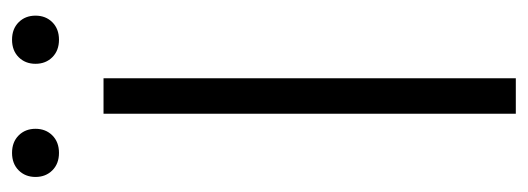

<svg xmlns="http://www.w3.org/2000/svg" viewBox="-299 -578 877 319"><g transform="rotate(-90 139.5 -418.5)"><path d="M169 -685V0H110V-685ZM5 -798Q5 -815 16 -826Q27 -837 45 -837Q63 -837 74 -826Q85 -815 85 -798Q85 -781 74 -770Q63 -759 45 -759Q27 -759 16 -770Q5 -781 5 -798ZM193 -798Q193 -815 204 -826Q215 -837 233 -837Q251 -837 262 -826Q273 -815 273 -798Q273 -781 262 -770Q251 -759 233 -759Q215 -759 204 -770Q193 -781 193 -798Z"/></g></svg>

Font: Jldddboxgfspflltxgxzjzlszac
Style: Regular
Weight: 300
Designer: Carrois Corporate & Edenspiekermann
Foundry: Carrois Corporate GbR & Edenspiekermann AG
Version: Version 2.001